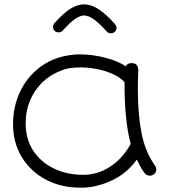

<svg xmlns="http://www.w3.org/2000/svg" viewBox="-20 -781 779 883"><path d="M382 81Q374 82 365.5 82Q357 82 349 82Q260 82 190 44.5Q120 7 80 -59Q40 -125 40 -210Q40 -290 71.5 -357.5Q103 -425 161 -470Q219 -515 298 -527Q309 -529 322 -530Q335 -531 348 -531Q402 -531 460.5 -516.5Q519 -502 559 -476Q564 -487 575 -489.5Q586 -492 593 -490Q604 -489 610 -480Q616 -471 616 -459Q615 -436 614.5 -414Q614 -392 614 -370Q614 -258 630.5 -171Q647 -84 693 -19Q699 -10 699 -1Q699 11 689.5 19Q680 27 669 27Q654 27 644 14Q634 0 624.5 -17Q615 -34 609 -47Q568 10 509 41.5Q450 73 382 81ZM362 23Q430 23 487.5 -15Q545 -53 581 -119Q566 -175 559 -249Q552 -323 553 -403Q533 -425 500 -440Q467 -455 428 -463Q389 -471 351 -471Q326 -471 304 -468Q282 -465 263 -457Q187 -429 142.5 -363.5Q98 -298 98 -214Q98 -140 133.5 -87Q169 -34 229 -5.5Q289 23 362 23ZM490 -628Q478 -628 471 -636Q436 -675 411 -692.5Q386 -710 366 -710Q347 -709 323.5 -692.5Q300 -676 268 -640Q260 -632 249 -632Q240 -632 232 -638Q224 -646 224 -657Q224 -667 230 -674Q271 -720 302.5 -740Q334 -760 366 -761Q398 -761 432 -739.5Q466 -718 509 -670Q516 -661 516 -653Q516 -642 507 -634Q500 -628 490 -628Z"/></svg>

Font: Hachi Maru Pop
Style: Regular
Weight: 400
Designer: Nontynet
Foundry: Nontynet
Version: Version 1.300